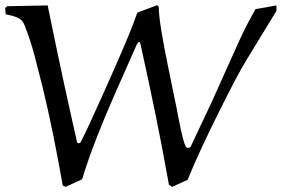

<svg xmlns="http://www.w3.org/2000/svg" viewBox="-21 -710 1091 741"><path d="M964.8 -674.8 1045.9 -689V-668L931.2 -480Q913.1 -451.2 885 -397.7Q856.9 -344.2 824 -278.1Q791 -211.9 759 -143.6Q727.1 -75.2 703.1 -16.1L643.1 11.2L630.9 2.9Q606.9 -133.3 579.3 -267.6Q551.8 -401.9 522 -536.1Q521 -540 520 -543.9Q519 -547.9 515.1 -547.9Q513.2 -547.9 510.5 -543.9Q507.8 -540 505.9 -536.1L478 -473.1Q451.2 -413.1 417.5 -336.4Q383.8 -259.8 351.8 -178Q319.8 -96.2 295.9 -18.1L231.9 11.2L221.2 5.9Q204.1 -90.3 185.1 -185.5Q166 -280.8 143.1 -375Q127.9 -436 112.1 -496.1Q96.2 -556.2 73.2 -613.8Q65.4 -634.8 44.7 -642.8Q23.9 -650.9 1 -654.8L-1 -679.2L6.8 -686L163.1 -689Q168 -665 177 -620.6Q186 -576.2 198 -519.5Q210 -462.9 223.4 -400.4Q236.8 -337.9 250.5 -276.9Q264.2 -215.8 275.9 -163.1Q276.9 -157.2 283.2 -157.2Q288.1 -157.2 290 -161.1Q303.2 -186 324.7 -232.4Q346.2 -278.8 372.1 -336.4Q397.9 -394 424.6 -454.6Q451.2 -515.1 473.6 -569.1Q496.1 -623 508.8 -661.1L585 -689.9L591.8 -684.1Q591.8 -653.3 600.8 -596.7Q609.9 -540 624.5 -469Q639.2 -397.9 653.8 -325.2Q658.7 -304.2 664.3 -273.2Q669.9 -242.2 676.5 -211.7Q683.1 -181.2 689.5 -160.2Q695.8 -139.2 703.1 -139.2Q710 -139.2 712.4 -141.6Q714.8 -144 715.8 -146L795.9 -315.9L904.8 -558.1Q920.9 -593.3 936.3 -622.1Q951.7 -650.9 964.8 -674.8Z"/></svg>

Font: Aref Ruqaa
Style: Regular
Weight: 400
Designer: Abdullah Aref
Version: Version 1.002